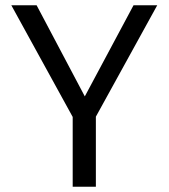

<svg xmlns="http://www.w3.org/2000/svg" viewBox="-20 -709 640 729"><path d="M344 0H256V-265L23 -689H119L302 -343L487 -689H577L344 -266Z"/></svg>

Font: FiraDG Mono
Style: Regular
Weight: 400
Designer: Carrois Corporate & Edenspiekermann AG
Foundry: Carrois Corporate GbR & Edenspiekermann AG
Version: Version 3.206